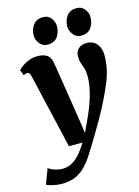

<svg xmlns="http://www.w3.org/2000/svg" viewBox="-180 -878 882 1214"><g transform="rotate(-15 260.5 -271.0)"><path d="M60.5 -453Q57 -468.5 52 -474.5Q47 -480.5 39.5 -480.5Q33 -480.5 27 -478.8Q21 -477 14.5 -473L0 -510Q5 -516.5 22.8 -530.2Q40.5 -544 67.8 -555.5Q95 -567 127 -567Q156.5 -567 175.5 -559.2Q194.5 -551.5 205 -536.5Q215.5 -521.5 219 -499.5Q226.5 -451.5 234.2 -403.8Q242 -356 249.5 -308.2Q257 -260.5 264.5 -213Q272 -165.5 279.5 -117.5L293.5 -20.5L325 -88Q342.5 -124.5 356.8 -160.5Q371 -196.5 381.2 -231.2Q391.5 -266 397 -299Q402.5 -332 402.5 -362Q402.5 -396 396 -415.2Q389.5 -434.5 382.8 -452.5Q376 -470.5 376 -499.5Q376 -528.5 395.2 -547.8Q414.5 -567 452 -567Q481.5 -567 501 -552.2Q520.5 -537.5 530.2 -514.2Q540 -491 540 -467Q540 -414.5 530 -370.5Q520 -326.5 502.2 -284.5Q484.5 -242.5 461.5 -195Q449.5 -169.5 432.2 -137Q415 -104.5 394.5 -69.2Q374 -34 353.8 0.2Q333.5 34.5 315.5 63.5Q297.5 92.5 284.5 113Q250.5 168.5 217 198.8Q183.5 229 148 241Q112.5 253 71.5 253Q42.5 253 11 245.8Q-20.5 238.5 -29.5 231L8 132.5Q19 143.5 46.5 152.8Q74 162 98.5 162Q129.5 162 156.2 148.8Q183 135.5 209 107.5Q235 79.5 262.5 34.5H174ZM208.5 -620.5Q179.5 -620.5 159.2 -645.8Q139 -671 139.5 -701.5Q140.5 -741 162.8 -768.8Q185 -796.5 224.5 -796.5Q259.5 -796.5 278.2 -772Q297 -747.5 297 -718.5Q297 -678.5 276.2 -649.5Q255.5 -620.5 208.5 -620.5ZM428.5 -620.5Q399.5 -620.5 379.2 -645.8Q359 -671 359.5 -701.5Q360.5 -741 382.2 -768.8Q404 -796.5 444.5 -796.5Q478.5 -796.5 498 -772Q517.5 -747.5 517 -718.5Q516.5 -678.5 495.5 -649.5Q474.5 -620.5 428.5 -620.5Z"/></g></svg>

Font: Merriweather 20pt Black
Style: Italic
Weight: 900
Italic angle: -7.8°
Version: Version 2.101